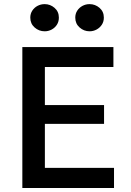

<svg xmlns="http://www.w3.org/2000/svg" viewBox="-20 -934 652 954"><path d="M91 0V-700H543.5V-601H203V-412H497V-318.5H203V-100H546.5V0ZM202 -778.5Q173.5 -778.5 152 -797.5Q130.5 -816.5 130.5 -846.5Q130.5 -866 140.5 -881.2Q150.5 -896.5 166.8 -905Q183 -913.5 202 -913.5Q229.5 -913.5 251 -895Q272.5 -876.5 272.5 -846.5Q272.5 -826.5 262.8 -811.2Q253 -796 236.8 -787.2Q220.5 -778.5 202 -778.5ZM425 -778.5Q397 -778.5 375.5 -797.5Q354 -816.5 354 -846.5Q354 -866 363.8 -881Q373.5 -896 389.8 -904.8Q406 -913.5 425 -913.5Q453 -913.5 474.5 -895Q496 -876.5 496 -846.5Q496 -826.5 486 -811.2Q476 -796 459.8 -787.2Q443.5 -778.5 425 -778.5Z"/></svg>

Font: Geologica Thin Cursive
Style: Regular
Weight: 400
Version: Version 1.010;gftools[0.9.28]